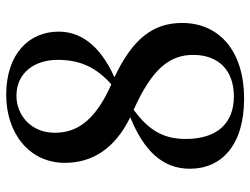

<svg xmlns="http://www.w3.org/2000/svg" viewBox="-114 -677 807 619"><g transform="rotate(-90 289.5 -367.5)"><path d="M281 16C433 16 525 -63 525 -184C525 -278 473 -344 350 -402C458 -451 497 -515 497 -582C497 -676 427 -751 293 -751C170 -751 74 -677 74 -562C74 -474 119 -401 221 -351C112 -307 55 -246 55 -159C55 -56 132 16 281 16ZM327 -412C201 -468 171 -530 171 -595C171 -671 228 -718 290 -718C365 -718 406 -659 406 -585C406 -513 382 -461 327 -412ZM245 -340C380 -280 422 -222 422 -148C422 -67 373 -17 288 -17C202 -17 151 -71 151 -172C151 -243 178 -291 245 -340Z"/></g></svg>

Font: Noto Serif SC SemiBold
Style: Regular
Weight: 600
Designer: Ryoko NISHIZUKA 西塚涼子 (kana & ideographs); Frank Grießhammer (Latin, Greek & Cyrillic); Wenlong ZHANG 张文龙 (bopomofo); San
Foundry: Adobe
Version: Version 2.001;hotconv 1.1.0;makeotfexe 2.6.0